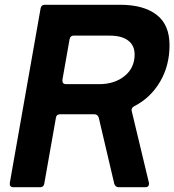

<svg xmlns="http://www.w3.org/2000/svg" viewBox="-20 -783 729 803"><path d="M36 0Q19 0 21 -18L150 -749Q153 -763 167 -763H483Q580 -763 634.5 -721.5Q689 -680 689 -594Q689 -508 649 -440.5Q609 -373 540 -338Q528 -331 531 -318L603 -18V-14Q603 0 588 0H476Q463 0 458 -14L393 -291Q388 -305 375 -305H231Q216 -305 214 -291L165 -14Q162 0 148 0ZM241 -449V-446Q241 -431 256 -431H394Q459 -431 501 -465Q543 -499 543 -555Q543 -593 516 -613.5Q489 -634 439 -634H288Q274 -634 271 -619Z"/></svg>

Font: Open Sauce Two
Style: Bold Italic
Weight: 700
Italic angle: -10°
Designer: Alfredo Marco Pradil
Foundry: Creative Sauce Fz LLC
Version: Version 1.477